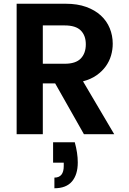

<svg xmlns="http://www.w3.org/2000/svg" viewBox="-20 -718 689 1027"><path d="M380 43Q396 101 396 151Q396 216 365 252.5Q334 289 271 289V232Q321 232 321 170V152H264V43ZM69 0V-698H331Q394 -698 441 -681Q488 -664 519.5 -635Q551 -606 567 -567Q583 -528 583 -484Q583 -452 574 -421Q565 -390 545.5 -363Q526 -336 496 -315Q466 -294 424 -283L591 0H429L275 -272H209V0ZM439 -481Q439 -528 412 -555Q385 -582 326 -582H209V-377H326Q385 -377 412 -405Q439 -433 439 -481Z"/></svg>

Font: SVN-Poppins SemiBold
Style: Regular
Weight: 600
Designer: Ninad Kale (Devanagari), Jonny Pinhorn (Latin)
Foundry: Indian Type Foundry
Version: Version 3.002 2017